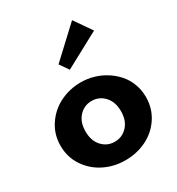

<svg xmlns="http://www.w3.org/2000/svg" viewBox="-192 -926 980 1061"><g transform="rotate(-30 298.0 -395.0)"><path d="M241.2 -629.9 280.8 -573.2 504.9 -693.8 428.2 -804.2ZM297.9 14.2Q227.1 14.2 165.5 -15.9Q104 -45.9 64.9 -103.5Q25.9 -161.1 25.9 -233.9Q25.9 -307.1 64.9 -365Q104 -422.9 165.5 -452.9Q227.1 -482.9 297.9 -482.9Q338.4 -482.9 377.9 -471.7Q417.5 -460.4 451.9 -438.7Q486.3 -417 512.7 -387.5Q539.1 -357.9 554.4 -318.1Q569.8 -278.3 569.8 -233.9Q569.8 -160.6 532 -103.3Q494.1 -45.9 432.4 -15.9Q370.6 14.2 297.9 14.2ZM217.5 -139.2Q250 -104 297.9 -104Q345.7 -104 378.4 -139.2Q411.1 -174.3 411.1 -233.9Q411.1 -293.5 378.4 -328.6Q345.7 -363.8 297.9 -363.8Q250 -363.8 217.5 -328.6Q185.1 -293.5 185.1 -233.9Q185.1 -174.3 217.5 -139.2Z"/></g></svg>

Font: BioRhyme ExtraBold
Style: Regular
Weight: 800
Designer: Aoife Mooney
Foundry: Aoife Mooney Type
Version: Version 1.500;PS 001.500;hotconv 1.0.88;makeotf.lib2.5.64775